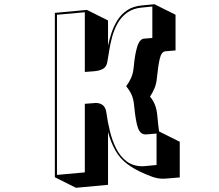

<svg xmlns="http://www.w3.org/2000/svg" viewBox="-20 -801 1040 910"><path d="M771 45Q767 45 762.5 45.5Q758 46 753 46Q739 46 726 43.5Q713 41 702 37Q674 27 643.5 12.5Q613 -2 584 -23Q548 -50 526.5 -88.5Q505 -127 492 -176V75L340 89L240 39V-740L392 -754L492 -704V-584Q498 -613 508.5 -645Q519 -677 536.5 -705Q554 -733 582 -752Q610 -771 650 -775L712 -781L812 -731V-562L765 -558Q745 -557 737 -522Q729 -487 724 -434Q721 -403 712 -382Q703 -361 691 -343Q705 -327 714 -305Q723 -283 726 -249Q728 -226 730 -209Q732 -192 734 -178L832 -129V40ZM674 -164H669Q645 -164 634 -194.5Q623 -225 616 -298Q613 -333 602.5 -354.5Q592 -376 578 -392Q592 -411 601.5 -432Q611 -453 614 -485Q619 -543 630.5 -580Q642 -617 664 -618L702 -621V-770L651 -765Q609 -761 581 -740Q553 -719 536.5 -688.5Q520 -658 511 -624.5Q502 -591 497.5 -560.5Q493 -530 489 -509Q485 -484 468 -474.5Q451 -465 422 -463L382 -460V-743L250 -731V28L382 16V-309L421 -312Q424 -312 427 -312.5Q430 -313 433 -313Q478 -313 484 -268Q490 -224 501 -179Q512 -134 531 -96.5Q550 -59 580.5 -36Q611 -13 656 -13Q659 -13 662.5 -13.5Q666 -14 670 -14L722 -19V-168Z"/></svg>

Font: Rampart One
Style: Regular
Weight: 400
Designer: Fontworks Inc.
Foundry: Fontworks Inc.
Version: Version 1.100